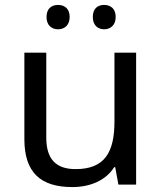

<svg xmlns="http://www.w3.org/2000/svg" viewBox="-20 -750 658 780"><path d="M169 -681C169 -647 190 -631 216 -631C241 -631 263 -647 263 -681C263 -716 241 -730 216 -730C190 -730 169 -716 169 -681ZM357 -681C357 -647 378 -631 403 -631C428 -631 450 -647 450 -681C450 -716 428 -730 403 -730C378 -730 357 -716 357 -681ZM533 -536H445V-257C445 -132 406 -63 287 -63C206 -63 168 -105 168 -191V-536H79V-185C79 -49 145 10 274 10C343 10 409 -15 444 -71H448L461 0H533Z"/></svg>

Font: Noto Sans Newa
Style: Regular
Weight: 400
Designer: Monotype Design Team
Foundry: Monotype Imaging Inc.
Version: Version 2.007